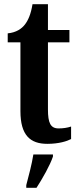

<svg xmlns="http://www.w3.org/2000/svg" viewBox="-20 -680 377 921"><path d="M207 10C263 10 302 -3 321 -13V-73C303 -67 283 -64 261 -64C222 -64 210 -91 210 -155V-477H313V-536H210V-660H136C128 -611 115 -583 100 -563C84 -542 58 -524 17 -520V-477H78V-147C78 -31 125 10 207 10ZM106 208V221H155C183 178 220 113 234 71V61H140C133 107 117 166 106 208Z"/></svg>

Font: Noto Serif Georgian ExtraCondensed Bold
Style: Regular
Weight: 700
Width: 2
Designer: Monotype Design Team, Akaki Razmadze
Foundry: Google LLC
Version: Version 2.003